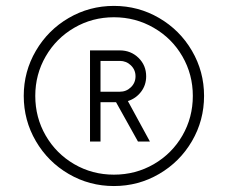

<svg xmlns="http://www.w3.org/2000/svg" viewBox="-20 -623 772 651"><path d="M671.9 -297.9Q671.9 -214.8 630.9 -144.5Q589.8 -74.2 519.5 -33.2Q449.2 7.8 366.2 7.8Q283.2 7.8 212.9 -33.2Q142.6 -74.2 101.6 -144.5Q60.5 -214.8 60.5 -297.9Q60.5 -380.4 101.6 -450.7Q142.6 -521 212.9 -562Q283.2 -603 366.2 -603Q449.2 -603 519.5 -562Q589.8 -521 630.9 -450.7Q671.9 -380.4 671.9 -297.9ZM366.2 -30.8Q439.9 -30.8 501.5 -66.4Q563 -102.1 598.4 -163.3Q633.8 -224.6 633.8 -297.9Q633.8 -370.6 598.4 -431.9Q563 -493.2 501.2 -528.8Q439.5 -564.5 366.2 -564.5Q293 -564.5 231.7 -528.8Q170.4 -493.2 135 -431.9Q99.6 -370.6 99.6 -297.9Q99.6 -224.6 135 -163.3Q170.4 -102.1 231.7 -66.4Q293 -30.8 366.2 -30.8ZM475.6 -364.3Q475.6 -334.5 458.3 -311.8Q440.9 -289.1 413.6 -280.3L488.3 -143.1H447.8L373.5 -276.4H320.8V-143.1H285.2V-452.1H386.2Q423.8 -452.1 449.7 -426.8Q475.6 -401.4 475.6 -364.3ZM320.8 -416.5V-312H386.2Q408.2 -312 423.8 -327.1Q439.5 -342.3 439.5 -364.3Q439.5 -386.2 423.8 -401.4Q408.2 -416.5 386.2 -416.5Z"/></svg>

Font: Now
Style: Regular
Weight: 400
Designer: Alfredo Marco Pradil
Foundry: Alfredo Marco Pradil
Version: Version 1.200;hotconv 1.0.109;makeotfexe 2.5.65596